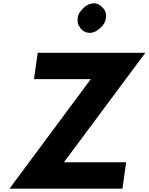

<svg xmlns="http://www.w3.org/2000/svg" viewBox="-20 -1130 896 1157"><path d="M480 -1079V-1078C463 -1063 451 -1045 448 -1021C445 -997 450 -979 463 -964V-963L468 -956C481 -941 499 -932 521 -932C543 -932 562 -942 579 -957L587 -964C604 -979 615 -997 618 -1021C621 -1045 617 -1063 604 -1078L597 -1085C584 -1100 568 -1110 546 -1110C524 -1110 504 -1101 487 -1086ZM208 -812 207 -811 185 -654 186 -653H527L37 7H717L718 6L740 -151L739 -152H365L856 -812ZM468 -956V-957Z"/></svg>

Font: Hussar Woodtype
Style: SeBdObl
Weight: 900
Foundry: Cannot Into Space Fonts
Version: Version 1.07